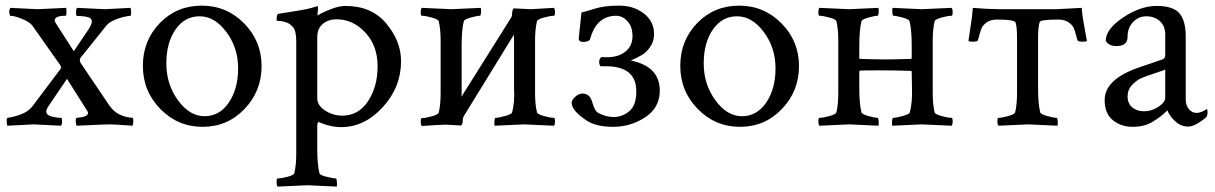

<svg xmlns="http://www.w3.org/2000/svg" viewBox="-20 -447 4347 687"><path d="M216.8 -418.9Q217.8 -415 217.8 -402.8Q217.8 -390.6 214.8 -390.6Q175.8 -390.6 175.8 -374Q175.8 -370.1 180.7 -362.3L244.1 -263.7Q251 -274.4 264.6 -294.4Q278.3 -314.5 293.5 -336.9Q308.6 -359.4 308.6 -370.1Q308.6 -380.9 297.4 -384.8Q286.1 -388.7 272 -389.2Q257.8 -389.6 254.9 -390.1Q252 -390.6 252 -402.8Q252 -415 255.9 -418.9Q353.5 -414.1 356.4 -414.1Q359.4 -414.1 447.3 -418.9Q449.2 -409.2 449.2 -399.9Q449.2 -390.6 446.3 -390.6Q419.9 -387.7 395.5 -377.9Q371.1 -368.2 361.3 -356.4L267.6 -239.3Q265.6 -236.3 265.6 -231.9Q265.6 -227.5 268.6 -221.7L372.1 -68.4Q399.4 -29.3 454.1 -25.4Q457 -25.4 457 -14.2Q457 -2.9 454.1 2.9Q390.6 -2 373.5 -2Q356.4 -2 253.9 2.9Q251 -3.9 251 -14.6Q251 -25.4 254.9 -25.4Q294.9 -28.3 294.9 -43Q294.9 -44.9 293 -48.8L219.7 -165L152.3 -65.4Q145.5 -54.7 145.5 -46.9Q145.5 -29.3 194.3 -25.4H199.2Q202.1 -25.4 202.1 -13.2Q202.1 -1 198.2 2.9Q103.5 -2 101.1 -2Q98.6 -2 5.9 2.9Q3.9 -4.9 3.9 -15.1Q3.9 -25.4 7.8 -25.4Q73.2 -36.1 95.7 -66.4L197.3 -201.2L198.2 -207Q198.2 -209 196.3 -212.9L95.7 -355.5Q85.9 -368.2 59.1 -379.4Q32.2 -390.6 15.6 -390.6L12.7 -405.3Q14.6 -415 16.6 -418.9Q111.3 -414.1 113.8 -414.1Q116.2 -414.1 216.8 -418.9Z M551.8 -364.3Q612.3 -426.8 701.7 -426.8Q791 -426.8 853.5 -363.3Q916 -299.8 916 -210.4Q916 -121.1 855 -57.1Q793.9 6.8 705.1 6.8Q616.2 6.8 553.7 -57.1Q491.2 -121.1 491.2 -211.4Q491.2 -301.8 551.8 -364.3ZM790 -332.5Q748 -388.7 694.3 -388.7Q640.6 -388.7 607.9 -341.3Q575.2 -293.9 575.2 -219.7Q575.2 -145.5 616.7 -88.4Q658.2 -31.2 711.9 -31.2Q765.6 -31.2 798.8 -80.1Q832 -128.9 832 -202.6Q832 -276.4 790 -332.5Z M1184.6 -377.9Q1154.3 -377.9 1134.8 -361.3Q1115.2 -344.7 1115.2 -314.5V-95.7Q1115.2 -69.3 1143.6 -51.3Q1171.9 -33.2 1205.1 -33.2Q1262.7 -33.2 1296.9 -85Q1331.1 -136.7 1331.1 -210Q1331.1 -283.2 1287.1 -330.6Q1243.2 -377.9 1184.6 -377.9ZM1215.8 -425.8Q1309.6 -425.8 1362.3 -362.8Q1415 -299.8 1415 -228.5Q1415 -134.8 1349.6 -63.5Q1284.2 7.8 1201.2 7.8Q1161.1 7.8 1119.1 -10.7Q1115.2 -5.9 1115.2 2V85.9Q1115.2 141.6 1123 172.9Q1125 179.7 1148.4 185.5Q1171.9 191.4 1181.6 191.4Q1184.6 191.4 1185.5 204.1Q1186.5 216.8 1184.6 220.7Q1086.9 215.8 1080.6 215.8Q1074.2 215.8 973.6 220.7Q969.7 216.8 969.7 204.1Q969.7 191.4 973.6 191.4Q986.3 191.4 1008.8 185.5Q1031.2 179.7 1033.2 172.9Q1040 143.6 1040 103.5V-298.8Q1040 -336.9 1028.3 -350.1Q1016.6 -363.3 1002.4 -367.7Q988.3 -372.1 979 -372.1Q969.7 -372.1 969.7 -374Q969.7 -396.5 975.6 -397.5Q1072.3 -412.1 1091.8 -418Q1111.3 -423.8 1115.2 -424.8Q1118.2 -424.8 1118.2 -418.9L1116.2 -396.5V-391.6Q1130.9 -401.4 1162.1 -413.6Q1193.4 -425.8 1215.8 -425.8Z M1489.3 -24.4Q1502 -24.4 1524.9 -30.8Q1547.9 -37.1 1549.8 -43.9Q1556.6 -72.3 1556.6 -112.3V-302.7Q1556.6 -342.8 1549.8 -371.1Q1547.9 -377.9 1524.9 -384.3Q1502 -390.6 1489.3 -390.6Q1485.4 -390.6 1485.4 -402.8Q1485.4 -415 1489.3 -418.9Q1588.9 -414.1 1595.7 -414.1Q1602.5 -414.1 1700.2 -418.9Q1702.1 -414.1 1701.2 -402.3Q1700.2 -390.6 1697.3 -390.6Q1687.5 -390.6 1664.6 -384.3Q1641.6 -377.9 1639.6 -371.1Q1631.8 -340.8 1631.8 -284.2V-116.2Q1631.8 -106.4 1630.9 -100.6L1807.6 -381.8Q1812.5 -388.7 1812.5 -399.9Q1812.5 -411.1 1818.4 -417L1879.9 -414.1Q1888.7 -414.1 1961.9 -418.9Q1965.8 -415 1965.8 -402.8Q1965.8 -390.6 1961.9 -390.6Q1949.2 -390.6 1926.3 -384.3Q1903.3 -377.9 1901.4 -371.1Q1894.5 -342.8 1894.5 -302.7V-113.3Q1894.5 -73.2 1901.4 -44.9Q1903.3 -38.1 1926.3 -31.7Q1949.2 -25.4 1961.9 -25.4Q1965.8 -25.4 1965.8 -13.2Q1965.8 -1 1961.9 2.9Q1862.3 -2 1855 -2Q1847.7 -2 1750 2.9Q1748 -2 1749 -13.7Q1750 -25.4 1752.9 -25.4Q1762.7 -25.4 1786.6 -31.7Q1810.5 -38.1 1812.5 -44.9Q1822.3 -83 1819.3 -131.8V-306.6Q1819.3 -316.4 1818.4 -322.3L1640.6 -33.2Q1635.7 -25.4 1635.7 -14.6Q1635.7 -3.9 1629.9 2L1575.2 -1Q1557.6 -1 1489.3 3.9Q1485.4 0 1485.4 -12.2Q1485.4 -24.4 1489.3 -24.4Z M2320.3 -325.2Q2320.3 -298.8 2306.6 -279.3Q2293 -259.8 2277.3 -250.5Q2261.7 -241.2 2237.3 -230.5Q2340.8 -209 2340.8 -123Q2340.8 -61.5 2288.6 -27.3Q2236.3 6.8 2174.3 6.8Q2112.3 6.8 2077.6 -16.6Q2025.4 -51.8 2025.4 -79.1Q2025.4 -88.9 2038.1 -100.6Q2050.8 -112.3 2064.5 -112.3Q2090.8 -112.3 2099.1 -81.5Q2107.4 -50.8 2120.6 -43Q2147.5 -28.3 2176.8 -28.3Q2206.1 -28.3 2231.4 -48.8Q2256.8 -69.3 2256.8 -120.1Q2256.8 -210 2147.5 -210H2128.9Q2124 -214.8 2124 -226.6Q2124 -238.3 2133.8 -243.2Q2138.7 -242.2 2151.4 -242.2Q2193.4 -242.2 2218.3 -262.7Q2243.2 -283.2 2243.2 -317.4Q2243.2 -351.6 2225.1 -371.1Q2207 -390.6 2184.6 -390.6Q2113.3 -390.6 2090.8 -304.7Q2083 -296.9 2066.9 -296.9Q2050.8 -296.9 2050.8 -309.6L2060.5 -402.3Q2074.2 -405.3 2108.4 -416Q2142.6 -426.8 2195.3 -426.8Q2248 -426.8 2284.2 -398.4Q2320.3 -370.1 2320.3 -325.2Z M2474.6 -364.3Q2535.2 -426.8 2624.5 -426.8Q2713.9 -426.8 2776.4 -363.3Q2838.9 -299.8 2838.9 -210.4Q2838.9 -121.1 2777.8 -57.1Q2716.8 6.8 2627.9 6.8Q2539.1 6.8 2476.6 -57.1Q2414.1 -121.1 2414.1 -211.4Q2414.1 -301.8 2474.6 -364.3ZM2712.9 -332.5Q2670.9 -388.7 2617.2 -388.7Q2563.5 -388.7 2530.8 -341.3Q2498 -293.9 2498 -219.7Q2498 -145.5 2539.6 -88.4Q2581.1 -31.2 2634.8 -31.2Q2688.5 -31.2 2721.7 -80.1Q2754.9 -128.9 2754.9 -202.6Q2754.9 -276.4 2712.9 -332.5Z M3054.7 -190.4V-131.8Q3054.7 -75.2 3062.5 -44.9Q3064.5 -38.1 3087.4 -31.7Q3110.4 -25.4 3120.1 -25.4Q3123 -25.4 3124 -13.7Q3125 -2 3123 2.9Q3025.4 -2 3019 -2Q3012.7 -2 2912.1 2.9Q2908.2 -1 2908.2 -13.2Q2908.2 -25.4 2912.1 -25.4Q2924.8 -25.4 2947.8 -31.7Q2970.7 -38.1 2972.7 -44.9Q2979.5 -73.2 2979.5 -113.3V-302.7Q2979.5 -342.8 2972.7 -371.1Q2970.7 -377.9 2947.8 -384.3Q2924.8 -390.6 2912.1 -390.6Q2908.2 -390.6 2908.2 -402.8Q2908.2 -415 2912.1 -418.9Q3012.7 -414.1 3019 -414.1Q3025.4 -414.1 3123 -418.9Q3125 -414.1 3124 -402.3Q3123 -390.6 3120.1 -390.6Q3110.4 -390.6 3087.4 -384.3Q3064.5 -377.9 3062.5 -371.1Q3054.7 -340.8 3054.7 -284.2V-240.2Q3054.7 -236.3 3057.6 -236.3Q3114.3 -234.4 3148.4 -234.4Q3182.6 -234.4 3239.3 -236.3Q3242.2 -236.3 3242.2 -240.2V-284.2Q3242.2 -340.8 3234.4 -371.1Q3232.4 -377.9 3209.5 -384.3Q3186.5 -390.6 3176.8 -390.6Q3173.8 -390.6 3172.9 -402.3Q3171.9 -414.1 3173.8 -418.9Q3271.5 -414.1 3277.8 -414.1Q3284.2 -414.1 3384.8 -418.9Q3388.7 -415 3388.7 -402.8Q3388.7 -390.6 3384.8 -390.6Q3372.1 -390.6 3349.1 -384.3Q3326.2 -377.9 3324.2 -371.1Q3317.4 -342.8 3317.4 -302.7V-113.3Q3317.4 -73.2 3324.2 -44.9Q3326.2 -38.1 3349.1 -31.7Q3372.1 -25.4 3384.8 -25.4Q3388.7 -25.4 3388.7 -13.2Q3388.7 -1 3384.8 2.9Q3284.2 -2 3277.3 -2Q3270.5 -2 3172.9 2.9Q3170.9 -2 3171.9 -13.7Q3172.9 -25.4 3175.8 -25.4Q3185.5 -25.4 3209.5 -31.7Q3233.4 -38.1 3235.4 -44.9Q3245.1 -81.1 3243.2 -131.8L3242.2 -189.5Q3242.2 -193.4 3239.3 -193.4Q3182.6 -195.3 3123 -195.3Q3063.5 -195.3 3057.6 -194.3Q3054.7 -194.3 3054.7 -190.4Z M3619.1 -113.3V-306.6Q3619.1 -358.4 3612.8 -367.7Q3606.4 -377 3546.9 -377Q3525.4 -377 3511.2 -367.2Q3497.1 -357.4 3492.7 -347.2Q3488.3 -336.9 3484.4 -321.8Q3480.5 -306.6 3478.5 -302.2Q3476.6 -297.9 3460.9 -297.9Q3445.3 -297.9 3445.3 -301.3Q3445.3 -304.7 3452.1 -346.7Q3459 -388.7 3460.9 -418.9Q3518.6 -414.1 3553.7 -414.1H3760.7L3850.6 -418.9Q3852.5 -388.7 3860.8 -346.2Q3869.1 -303.7 3869.1 -300.8Q3869.1 -297.9 3853.5 -297.9Q3837.9 -297.9 3835.9 -302.2Q3834 -306.6 3830.1 -321.8Q3826.2 -336.9 3821.8 -347.2Q3817.4 -357.4 3803.2 -367.2Q3789.1 -377 3767.6 -377Q3702.1 -377 3700.2 -368.2Q3694.3 -351.6 3694.3 -308.6V-131.8Q3694.3 -75.2 3702.1 -44.9Q3704.1 -38.1 3727.5 -31.7Q3751 -25.4 3760.7 -25.4Q3763.7 -25.4 3764.6 -13.7Q3765.6 -2 3763.7 2.9Q3666 -2 3659.2 -2Q3652.3 -2 3552.7 2.9Q3548.8 -1 3548.8 -13.2Q3548.8 -25.4 3552.7 -25.4Q3564.5 -25.4 3587.4 -31.7Q3610.4 -38.1 3612.3 -44.9Q3619.1 -73.2 3619.1 -113.3Z M4222.7 -315.4V-90.8Q4222.7 -70.3 4233.9 -56.6Q4245.1 -43 4261.2 -43Q4277.3 -43 4297.9 -56.6Q4300.8 -56.6 4300.8 -45.9Q4300.8 -35.2 4296.9 -28.3Q4256.8 5.9 4231.4 5.9Q4206.1 5.9 4185.5 -12.7Q4165 -31.2 4157.2 -51.8Q4156.2 -51.8 4149.9 -45.4Q4134.8 -30.3 4105 -11.7Q4074.7 6.8 4033.2 6.8Q3991.2 6.8 3961.9 -17.1Q3932.6 -41 3932.6 -88.9Q3932.6 -162.6 4052.2 -204.6Q4070.3 -210.9 4099.6 -220.7Q4128.9 -230.5 4139.6 -234.4Q4149.4 -238.3 4149.4 -250V-323.2Q4149.4 -354.5 4129.9 -371.6Q4110.4 -388.7 4082 -388.7Q4053.7 -388.7 4034.2 -368.2Q4014.6 -347.7 4014.6 -314.9Q4014.6 -282.2 3974.6 -282.2Q3947.3 -282.2 3936.5 -300.8Q3936.5 -342.8 3998.5 -384.3Q4060.5 -425.8 4118.7 -425.8Q4176.8 -425.8 4199.7 -399.9Q4222.7 -374 4222.7 -315.4ZM4149.4 -97.7V-198.2Q4141.6 -194.3 4111.3 -184.6Q4081.1 -174.8 4064 -167.5Q4046.9 -160.2 4030.8 -143.1Q4014.6 -126 4014.6 -101.6Q4014.6 -77.1 4031.2 -63Q4047.9 -48.8 4074.2 -48.8Q4100.6 -48.8 4125 -64.9Q4149.4 -81.1 4149.4 -97.7Z"/></svg>

Font: CrimsonText-Roman
Style: Roman
Weight: 400
Version: Version 0.13